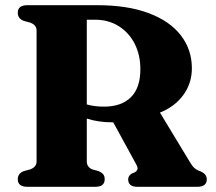

<svg xmlns="http://www.w3.org/2000/svg" viewBox="-20 -720 833 740"><path d="M719.5 -457Q719.5 -399.5 687 -354.5Q654.5 -309.5 596.5 -286L711.5 -96Q720.5 -80.5 729 -72.8Q737.5 -65 751.5 -60Q777 -50 777 -29Q777 0 740 0H509.5Q474 0 474 -29Q474 -42.5 488.5 -51.5L499 -55.5Q508.5 -61.5 510 -68.2Q511.5 -75 504.5 -87.5L416.5 -248.5H414.5Q386 -248.5 361 -252.2Q336 -256 314.5 -263V-98Q314.5 -76 336 -67L360 -60.5Q374 -54 378.8 -47Q383.5 -40 383.5 -29Q383.5 0 347 0H85.5Q48.5 0 48.5 -29Q48.5 -52 72 -60.5L95.5 -67Q121 -75.5 121 -98V-602Q121 -624.5 95.5 -633L72 -639.5Q48.5 -648 48.5 -671Q48.5 -700 85.5 -700H354Q472 -700 553.5 -669.2Q635 -638.5 677.2 -583.5Q719.5 -528.5 719.5 -457ZM314.5 -644V-317.5Q343.5 -309 381 -309Q447.5 -309 484.2 -345Q521 -381 521 -453.5Q521 -508.5 499 -551.5Q477 -594.5 437.5 -619.2Q398 -644 346.5 -644Z"/></svg>

Font: Fraunces 9pt S000
Style: Bold
Weight: 700
Version: Version 1.000; ttfautohint (v1.8.3)